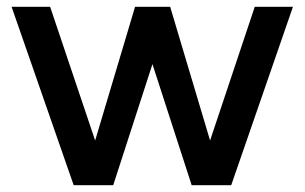

<svg xmlns="http://www.w3.org/2000/svg" viewBox="-20 -543 895 563"><path d="M542 0H658L839 -523H727L596 -131L479 -523H376L259 -131L127 -523H14L196 0H312L427 -355Z"/></svg>

Font: FIGSv2-sans-serif SemiBold
Style: Regular
Weight: 600
Designer: Matt McInerney, Pablo Impallari, Rodrigo Fuenzalida,Mirko Velimirovic
Foundry: Matt McInerney, Pablo Impallari, Rodrigo Fuenzalida
Version: Version 4.021;hotconv 1.0.109;makeotfexe 2.5.65596